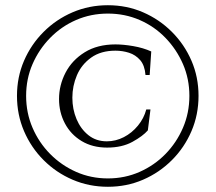

<svg xmlns="http://www.w3.org/2000/svg" viewBox="-20 -700 825 735"><path d="M393 15Q321 15 258 -12Q195 -39 147 -87Q99 -135 72 -198Q45 -261 45 -333Q45 -405 72 -467.5Q99 -530 147 -578Q195 -626 258 -653Q321 -680 393 -680Q465 -680 527.5 -653Q590 -626 638 -578Q686 -530 713 -467.5Q740 -405 740 -333Q740 -261 713 -198Q686 -135 638 -87Q590 -39 527.5 -12Q465 15 393 15ZM393 -17Q458 -17 514.5 -42Q571 -67 613.5 -110.5Q656 -154 680.5 -211Q705 -268 705 -333Q705 -398 680.5 -454.5Q656 -511 613.5 -555Q571 -599 514.5 -623.5Q458 -648 393 -648Q328 -648 271.5 -623.5Q215 -599 172 -555Q129 -511 104.5 -454.5Q80 -398 80 -333Q80 -268 104.5 -211Q129 -154 172 -110.5Q215 -67 271.5 -42Q328 -17 393 -17ZM390 -135Q334 -135 292.5 -160Q251 -185 228.5 -227.5Q206 -270 206 -321Q206 -374 231 -422Q256 -470 304.5 -500Q353 -530 422 -530Q452 -530 490 -523.5Q528 -517 559 -503L553 -413H537Q534 -450 516.5 -470Q499 -490 474 -498Q449 -506 422 -506Q366 -506 329 -479.5Q292 -453 274.5 -412Q257 -371 257 -326Q257 -282 273 -244Q289 -206 318.5 -182.5Q348 -159 389 -159Q423 -159 454 -175Q485 -191 508 -219Q531 -247 540 -281H556L546 -201Q527 -179 487 -157Q447 -135 390 -135Z"/></svg>

Font: Bona Nova
Style: Italic
Weight: 400
Italic angle: -4°
Designer: Mateusz Machalski
Foundry: Capitalics
Version: Version 4.001; ttfautohint (v1.8.3)